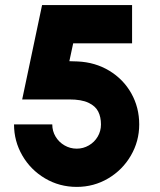

<svg xmlns="http://www.w3.org/2000/svg" viewBox="-20 -720 626 753"><path d="M281 13Q213 13 156.5 -20.5Q100 -54 67.5 -110.2Q35 -166.5 35 -232H185Q185 -206 198 -184.2Q211 -162.5 233 -149.8Q255 -137 281 -137Q306.5 -137 328.5 -149.8Q350.5 -162.5 363.2 -184.2Q376 -206 376 -232Q376 -261 365.2 -282.5Q354.5 -304 327 -317Q299.5 -330 252 -330H67L145 -700H498V-550H267L252 -480L284 -479Q353.5 -476 408.8 -442.5Q464 -409 495 -353.8Q526 -298.5 526 -232Q526 -166 493.2 -109.8Q460.5 -53.5 404.2 -20.2Q348 13 281 13Z"/></svg>

Font: Urbanist
Style: Regular
Weight: 400
Designer: Corey Hu
Foundry: Corey Hu
Version: Version 1.2; befe77262ef67d88f1d94aa3d2e49ef1327b4483